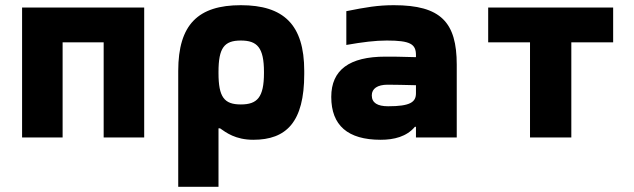

<svg xmlns="http://www.w3.org/2000/svg" viewBox="-20 -529 2440 739"><path d="M65 0H221V-366H379V0H535V-500H65Z M1151 -244V-256C1151 -435 1071 -509 907 -509C743 -509 666 -435 666 -256V190H821V-35H827C850 -19 886 9 955 9C1082 9 1151 -59 1151 -244ZM821 -248V-252C821 -345 843 -373 907 -373C970 -373 996 -346 996 -252V-248C996 -154 970 -127 907 -127C843 -127 821 -155 821 -248Z M1496 -509C1434 -509 1388 -501 1313 -486V-356C1376 -367 1424 -373 1469 -373C1560 -373 1581 -359 1581 -317V-309C1526 -311 1484 -311 1463 -311C1325 -311 1255 -260 1255 -156C1255 -46 1319 9 1445 9C1497 9 1545 -3 1577 -41H1581V0H1738V-280C1738 -443 1677 -509 1496 -509ZM1411 -162C1411 -188 1433 -203 1472 -203C1498 -203 1541 -202 1581 -201V-170C1581 -136 1559 -120 1474 -120C1433 -120 1411 -133 1411 -162Z M2020 0H2179V-366H2340V-500H1859V-366H2020Z"/></svg>

Font: LT Wave Mono Black
Style: Regular
Weight: 900
Designer: Daniel Lyons
Version: Version 2.5 (Glyphs App)